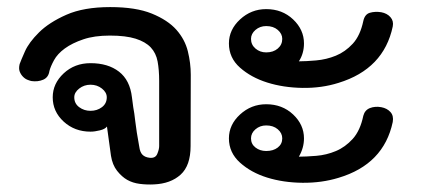

<svg xmlns="http://www.w3.org/2000/svg" viewBox="-20 -508 1166 531"><path d="M507.1 -104Q507.1 -50 479.5 -25Q452 0 405.6 2Q385.9 3 366.4 0.5Q347 -2 331.8 -10.6Q316.7 -19.2 303.8 -35.6Q290.9 -52 286.9 -77.3L275.8 -158.1Q270.7 -151 256.3 -147.5Q241.9 -143.9 230.3 -143.9Q186.4 -143.9 156.1 -171.7Q125.8 -199.5 125.8 -238.9Q125.8 -276.8 156.1 -305.1Q186.4 -333.3 230.3 -333.3Q278.8 -333.3 309.1 -309.8Q339.4 -286.4 344.9 -238.9Q346 -228.8 348.5 -211.6Q351.5 -196.5 354.3 -171.2Q357.1 -146 365.2 -102Q367.2 -86.9 374 -80.1Q380.8 -73.2 393.4 -71.7Q409.6 -69.7 414.9 -82.3Q420.2 -94.9 420.2 -104V-284.3Q420.2 -314.6 415.9 -337.9Q411.6 -361.1 397 -376.8Q382.3 -392.4 355.1 -401Q327.8 -409.6 283.8 -409.6Q240.9 -409.6 210.4 -399.2Q179.8 -388.9 159.3 -374Q138.9 -359.1 129.3 -341.4Q119.7 -323.7 116.7 -311.6Q114.1 -293.9 99.5 -287.6Q84.8 -281.3 67.2 -283.8Q64.1 -284.3 57.1 -286.9Q50 -289.4 43.9 -295.5Q37.9 -301.5 34.6 -309.8Q31.3 -318.2 34.3 -330.8Q37.9 -340.9 49 -365.9Q60.1 -390.9 87.9 -418.4Q115.7 -446 163.6 -467.2Q211.6 -488.4 284.8 -488.4Q355.6 -488.4 399.7 -470.5Q443.9 -452.5 467.7 -425.8Q491.4 -399 499.5 -366.2Q507.6 -333.3 507.6 -301.5ZM275.3 -238.9Q275.3 -252.5 261.9 -263.1Q248.5 -273.7 230.3 -273.7Q212.6 -273.7 199 -263.1Q185.4 -252.5 185.4 -238.9Q185.4 -221.7 199 -211.6Q212.6 -201.5 230.3 -201.5Q248.5 -201.5 261.9 -211.6Q275.3 -221.7 275.3 -238.9Z M1066.2 -434.8Q1041.4 -317.2 916.2 -278.8Q869.7 -264.1 816.7 -264.9Q763.6 -265.7 718.9 -279.8Q674.2 -293.9 643.7 -321Q613.1 -348 613.1 -387.9Q613.1 -425.8 643.9 -454.3Q674.7 -482.8 716.2 -482.8Q760.6 -482.8 790.7 -454.3Q820.7 -425.8 820.7 -387.9Q820.7 -360.1 806.6 -338.4Q825.8 -338.4 854.3 -340.9Q882.8 -343.4 908.8 -354Q934.8 -364.6 955.6 -387.1Q976.3 -409.6 984.8 -450Q988.9 -468.7 1003 -472.7Q1017.2 -476.8 1034.3 -474.2Q1050.5 -471.2 1059.8 -460.6Q1069.2 -450 1066.2 -434.8ZM1066.2 -170.7Q1041.4 -53.5 916.2 -16.2Q869.7 -2 816.7 -2.5Q763.6 -3 718.9 -16.9Q674.2 -30.8 643.7 -58.3Q613.1 -85.9 613.1 -125.3Q613.1 -163.1 643.9 -191.4Q674.7 -219.7 716.2 -219.7Q760.6 -219.7 790.7 -191.4Q820.7 -163.1 820.7 -125.3Q820.7 -99 806.6 -74.7Q825.8 -74.7 854.3 -77Q882.8 -79.3 908.8 -90.2Q934.8 -101 955.6 -124Q976.3 -147 984.8 -187.9Q988.9 -203.5 1003 -209.1Q1017.2 -214.6 1034.3 -211.6Q1050.5 -208.6 1059.8 -198.2Q1069.2 -187.9 1066.2 -170.7ZM760.6 -400.5Q760.6 -414.6 748.2 -425.3Q735.9 -435.9 716.2 -435.9Q699 -435.9 686.6 -425.3Q674.2 -414.6 674.2 -400.5Q674.2 -384.3 686.6 -373.7Q699 -363.1 716.2 -363.1Q735.9 -363.1 748.2 -373.7Q760.6 -384.3 760.6 -400.5ZM760.6 -125.3Q760.6 -139.9 748.2 -150.5Q735.9 -161.1 716.2 -161.1Q699 -161.1 686.6 -150.5Q674.2 -139.9 674.2 -125.3Q674.2 -109.6 686.6 -100Q699 -90.4 716.2 -90.4Q735.9 -90.4 748.2 -100Q760.6 -109.6 760.6 -125.3Z"/></svg>

Font: Myanmar KatKuu
Style: Regular
Weight: 400
Designer: Khon Soe Zaw Thu
Foundry: MPUA
Version: Version 1.00 September 13, 2016, initial release